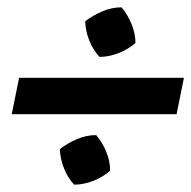

<svg xmlns="http://www.w3.org/2000/svg" viewBox="-20 -541 521 523"><path d="M251 -386Q234 -404 223.5 -430Q213 -456 212 -483Q233 -499 258.5 -510Q284 -521 311 -521Q328 -501 338.5 -475Q349 -449 349 -424Q330 -407 303.5 -396.5Q277 -386 251 -386ZM12 -230 32 -329H481L461 -230ZM182 -38Q165 -56 154.5 -82Q144 -108 143 -135Q164 -151 189.5 -162Q215 -173 242 -173Q259 -153 269.5 -127.5Q280 -102 280 -76Q261 -59 234.5 -48.5Q208 -38 182 -38Z"/></svg>

Font: Piazzolla SC
Style: Bold Italic
Weight: 700
Italic angle: -11.3°
Designer: Juan Pablo del Peral
Foundry: Huerta Tipografica
Version: Version 1.330